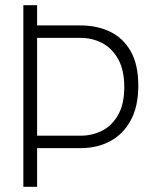

<svg xmlns="http://www.w3.org/2000/svg" viewBox="-20 -720 575 740"><path d="M70 0V-700H123V-622H290Q354 -622 404 -598Q454 -574 483.5 -523Q513 -472 513 -390Q513 -309 483.5 -255.5Q454 -202 404 -175.5Q354 -149 290 -149H123V0ZM123 -197H290Q336 -197 374 -216.5Q412 -236 435.5 -277.5Q459 -319 459 -385Q459 -450 435.5 -492Q412 -534 374 -554Q336 -574 290 -574H123Z"/></svg>

Font: Phudu Light Light
Style: Regular
Weight: 300
Version: Version 1.005;gftools[0.9.23]